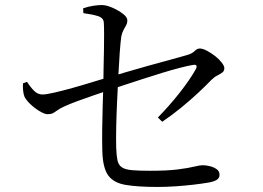

<svg xmlns="http://www.w3.org/2000/svg" viewBox="-20 -770 1040 760"><path d="M604 -30Q526 -30 478 -38Q430 -46 408.5 -75.5Q387 -105 385 -171Q384 -211 384.5 -259Q385 -307 386.5 -353Q388 -399 389 -431Q389 -464 390 -500Q391 -536 391.5 -571Q392 -606 392 -634.5Q392 -663 391 -680Q390 -699 368.5 -706Q347 -713 310 -718L309 -737Q329 -744 348.5 -747Q368 -750 383 -750Q401 -750 425 -739.5Q449 -729 466.5 -715.5Q484 -702 484 -690Q484 -678 479 -669.5Q474 -661 468.5 -650.5Q463 -640 460 -625Q457 -603 454 -562.5Q451 -522 448.5 -471.5Q446 -421 443.5 -368Q441 -315 440 -267Q439 -219 440 -184Q441 -154 445 -135.5Q449 -117 462 -108Q475 -99 501.5 -96.5Q528 -94 574 -94Q643 -94 685 -99.5Q727 -105 749 -110.5Q771 -116 782 -116Q796 -116 811.5 -112Q827 -108 838 -100Q849 -92 849 -78Q849 -64 836 -57Q823 -50 803 -47Q780 -43 746 -39Q712 -35 675 -32.5Q638 -30 604 -30ZM605 -305Q652 -353 692 -404Q732 -455 755 -496Q760 -505 757.5 -510Q755 -515 744 -513Q725 -510 692 -501.5Q659 -493 620 -481Q581 -469 541 -456Q501 -443 466 -431.5Q431 -420 408 -412Q384 -404 352 -393Q320 -382 288.5 -370.5Q257 -359 233 -348Q216 -340 206.5 -333Q197 -326 189.5 -322Q182 -318 168 -318Q157 -318 137.5 -329.5Q118 -341 101 -357Q84 -373 77 -387Q73 -397 71.5 -411.5Q70 -426 71 -440L87 -446Q102 -423 116 -409.5Q130 -396 148 -396Q163 -396 195.5 -403.5Q228 -411 267.5 -422Q307 -433 344 -444.5Q381 -456 404 -462Q433 -471 475.5 -483.5Q518 -496 564.5 -509Q611 -522 652 -533Q693 -544 720 -552Q741 -558 750.5 -568Q760 -578 771 -578Q782 -578 798.5 -569.5Q815 -561 831 -548.5Q847 -536 857.5 -522.5Q868 -509 868 -500Q868 -489 860 -483Q852 -477 840 -471Q828 -465 816 -453Q796 -432 765.5 -403.5Q735 -375 698.5 -345Q662 -315 622 -288Z"/></svg>

Font: Noto Serif SC
Style: Regular
Weight: 400
Designer: Ryoko NISHIZUKA 西塚涼子 (kana & ideographs); Frank Grießhammer (Latin, Greek & Cyrillic); Wenlong ZHANG 张文龙 (bopomofo); San
Foundry: Adobe
Version: Version 2.002-H1;hotconv 1.1.0;makeotfexe 2.6.0